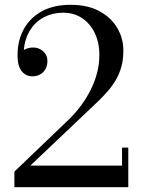

<svg xmlns="http://www.w3.org/2000/svg" viewBox="-20 -780 590 800"><path d="M40 0V-65L263 -278.5Q324.5 -337.5 359.2 -408.5Q394 -479.5 394 -550Q394 -603.5 374.5 -643.2Q355 -683 321.2 -705Q287.5 -727 244.5 -727Q194 -727 155.5 -703.8Q117 -680.5 96.5 -638Q76 -595.5 79 -537.5H54.5Q54.5 -549 63.5 -559.2Q72.5 -569.5 87.2 -575.8Q102 -582 118.5 -582Q133.5 -582 146.8 -575.2Q160 -568.5 168.8 -556Q177.5 -543.5 177.5 -526Q177.5 -506 169.2 -491.8Q161 -477.5 146.8 -469.8Q132.5 -462 115 -462Q97.5 -462 83.8 -471Q70 -480 62.2 -497Q54.5 -514 53.5 -537.5Q50.5 -600.5 75 -650.8Q99.5 -701 150 -730.5Q200.5 -760 275 -760Q345.5 -760 394.5 -733.2Q443.5 -706.5 468.8 -663.2Q494 -620 494 -570Q494 -532.5 485.8 -502.2Q477.5 -472 462.8 -447Q448 -422 429.5 -400.8Q411 -379.5 391 -360L106.5 -90H488.5V-165H514.5V0Z"/></svg>

Font: Bodoni Moda 9pt
Style: Regular
Weight: 400
Designer: Owen Earl
Foundry: indestructible type
Version: Version 2.005